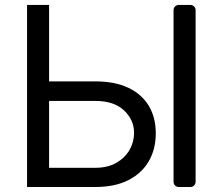

<svg xmlns="http://www.w3.org/2000/svg" viewBox="-20 -747 889 767"><path d="M153.4 -421.9H360.8Q438.9 -421.9 492.7 -396.3Q546.5 -370.7 574.4 -324.2Q602.3 -277.7 602.3 -214.5Q602.3 -151.3 574.4 -103Q546.5 -54.7 492.7 -27.3Q438.9 0 360.8 0H88.1V-727.3H176.1V-76.7H360.8Q410.5 -76.7 445.1 -96.8Q479.8 -116.8 497.7 -148.6Q515.6 -180.4 515.6 -215.9Q515.6 -268.1 475.5 -305.9Q435.4 -343.8 360.8 -343.8H153.4ZM673.3 -21V-706.7Q673.3 -715.2 679.3 -721.2Q685.4 -727.3 694.2 -727.3H740.8Q749.3 -727.3 755.3 -721.2Q761.4 -715.2 761.4 -706.7V-21Q761.4 -12.1 755.3 -6Q749.3 0 740.8 0H694.2Q685.4 0 679.3 -6Q673.3 -12.1 673.3 -21Z"/></svg>

Font: DeltaSans
Style: Regular
Weight: 400
Designer: Rasmus Andersson
Foundry: rsms
Version: Version 3.012